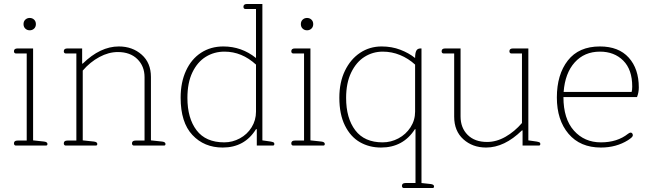

<svg xmlns="http://www.w3.org/2000/svg" viewBox="-20 -730 3269 963"><path d="M98 -609Q98 -623 107 -631.5Q116 -640 129 -640Q142 -640 151 -631.5Q160 -623 160 -609Q160 -595 151 -586.5Q142 -578 129 -578Q116 -578 107 -586.5Q98 -595 98 -609ZM50 -11Q50 -25 68 -25H114V-462H59Q55 -462 52.5 -465Q50 -468 50 -473Q50 -487 68 -487H146V-26L201 -20Q218 -18 218 -8Q218 0 211 0H59Q55 0 52.5 -3Q50 -6 50 -11Z M300 -11Q300 -25 318 -25H363V-462H309Q305 -462 302.5 -465Q300 -468 300 -473Q300 -487 318 -487H392V-411H395Q483 -497 576 -497Q644 -497 690.5 -456Q737 -415 737 -344V-26L793 -20Q810 -18 810 -8Q810 0 803 0H651Q647 0 644.5 -3Q642 -6 642 -11Q642 -25 660 -25H705V-343Q705 -398 669 -433.5Q633 -469 571 -469Q525 -469 478.5 -444Q432 -419 395 -376V-26L451 -20Q468 -18 468 -8Q468 0 461 0H309Q305 0 302.5 -3Q300 -6 300 -11Z M886 -240Q886 -317 913 -375.5Q940 -434 988.5 -465.5Q1037 -497 1100 -497Q1192 -497 1264 -439V-685H1210Q1206 -685 1203.5 -688Q1201 -691 1201 -696Q1201 -710 1219 -710H1296V-26L1338 -20Q1348 -18 1352 -16Q1356 -14 1356 -8Q1356 0 1349 0H1268V-82H1264Q1207 10 1097 10Q1004 10 945 -53Q886 -116 886 -240ZM1264 -170V-406Q1193 -471 1106 -471Q1054 -471 1012 -445Q970 -419 945 -367Q920 -315 920 -239Q920 -137 966 -76.5Q1012 -16 1105 -16Q1146 -16 1183 -36Q1220 -56 1242 -91.5Q1264 -127 1264 -170Z M1489 -609Q1489 -623 1498 -631.5Q1507 -640 1520 -640Q1533 -640 1542 -631.5Q1551 -623 1551 -609Q1551 -595 1542 -586.5Q1533 -578 1520 -578Q1507 -578 1498 -586.5Q1489 -595 1489 -609ZM1441 -11Q1441 -25 1459 -25H1505V-462H1450Q1446 -462 1443.5 -465Q1441 -468 1441 -473Q1441 -487 1459 -487H1537V-26L1592 -20Q1609 -18 1609 -8Q1609 0 1602 0H1450Q1446 0 1443.5 -3Q1441 -6 1441 -11Z M1996 202Q1996 188 2014 188H2064V-82H2061Q2002 10 1891 10Q1832 10 1785 -17Q1738 -44 1710 -100.5Q1682 -157 1682 -240Q1682 -317 1710 -375Q1738 -433 1786 -465Q1834 -497 1894 -497Q1945 -497 1988 -480.5Q2031 -464 2062 -439Q2062 -464 2068 -475.5Q2074 -487 2089 -487H2094V188L2140 193Q2157 195 2157 205Q2157 213 2150 213H2005Q2001 213 1998.5 210Q1996 207 1996 202ZM2062 -170V-406Q2028 -437 1986.5 -454Q1945 -471 1900 -471Q1850 -471 1808.5 -445Q1767 -419 1741.5 -366.5Q1716 -314 1716 -239Q1716 -137 1762 -76.5Q1808 -16 1899 -16Q1941 -16 1978.5 -36Q2016 -56 2039 -91.5Q2062 -127 2062 -170Z M2258 -145V-462H2204Q2200 -462 2197.5 -465Q2195 -468 2195 -473Q2195 -487 2213 -487H2290V-146Q2290 -89 2325.5 -53.5Q2361 -18 2423 -18Q2470 -18 2515.5 -44Q2561 -70 2598 -113V-462H2544Q2540 -462 2537.5 -465Q2535 -468 2535 -473Q2535 -487 2553 -487H2630V-26L2672 -20Q2682 -18 2686 -16Q2690 -14 2690 -8Q2690 0 2683 0H2601V-76H2598Q2510 10 2418 10Q2350 10 2304 -31.5Q2258 -73 2258 -145Z M2773 -241Q2773 -356 2828 -426.5Q2883 -497 2989 -497Q3083 -497 3133.5 -441Q3184 -385 3184 -291Q3184 -266 3175 -243H2806Q2806 -134 2858.5 -75Q2911 -16 2994 -16Q3076 -16 3130 -59Q3138 -65 3143 -65Q3148 -65 3151 -61Q3154 -57 3154 -52Q3154 -46 3148 -40.5Q3142 -35 3130 -27Q3071 10 2994 10Q2890 10 2831.5 -59Q2773 -128 2773 -241ZM3148 -269Q3151 -278 3151 -296Q3151 -381 3106 -426Q3061 -471 2989 -471Q2911 -471 2862.5 -417Q2814 -363 2807 -269Z"/></svg>

Font: Maitree ExtraLight
Style: Regular
Weight: 275
Designer: CadsonDemak Team
Foundry: CadsonDemak
Version: Version 1.003